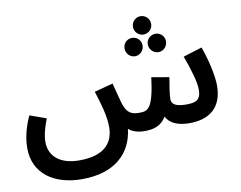

<svg xmlns="http://www.w3.org/2000/svg" viewBox="-94 -834 1498 1195"><g transform="rotate(-10 654.5 -236.0)"><path d="M864 -588C896 -588 922 -614 922 -646C922 -678 896 -704 864 -704C833 -704 807 -678 807 -646C807 -614 833 -588 864 -588ZM789 -464C821 -464 846 -491 846 -523C846 -555 821 -580 789 -580C757 -580 732 -555 732 -523C732 -491 757 -464 789 -464ZM937 -464C969 -464 994 -491 994 -523C994 -555 969 -580 937 -580C905 -580 879 -555 879 -523C879 -491 905 -464 937 -464ZM332 232C543 232 649 122 666 -27C690 -6 724 5 767 5C823 5 871 -8 904 -62C926 -18 977 5 1051 5C1176 5 1259 -57 1259 -196C1259 -261 1234 -368 1205 -446L1086 -409C1117 -325 1143 -240 1143 -190C1143 -123 1107 -113 1050 -113C974 -113 958 -137 958 -164C958 -194 969 -256 976 -299L865 -318C841 -125 808 -113 757 -113C709 -112 677 -123 656 -188C649 -209 641 -244 621 -321L503 -290C531 -202 553 -127 553 -60C553 32 504 114 335 114C211 114 146 53 146 -35C146 -76 157 -119 180 -179L76 -216C37 -129 28 -64 28 -17C28 145 156 232 332 232Z"/></g></svg>

Font: Noto Sans Arabic UI SmBd
Style: Regular
Weight: 600
Designer: Monotype Design Team, Nadine Chahine and Nizar Qandah
Foundry: Monotype Imaging Inc.
Version: Version 2.010